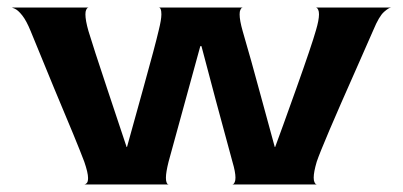

<svg xmlns="http://www.w3.org/2000/svg" viewBox="-20 -488 1065 508"><path d="M1015 -468Q1009 -468 996 -456.5Q983 -445 968 -409L924 -309Q832 -102 818 -60Q810 -33 810 -18Q810 -10 812 -6Q814 -2 815.5 -1Q817 0 818 0H595Q596 0 597.5 -1Q599 -2 601 -6Q603 -10 603 -18Q603 -33 595 -60Q578 -122 551 -222.5Q524 -323 513 -366H510L426 -60Q419 -32 419 -18Q419 -10 420.5 -6Q422 -2 423.5 -1Q425 0 426 0H203Q206 0 209.5 -3.5Q213 -7 213 -17Q213 -31 203 -60Q185 -108 123 -255L61 -406Q50 -433 39 -447Q28 -461 19 -465Q10 -469 10 -468H214Q213 -468 211.5 -467Q210 -466 208 -462Q206 -458 206 -450Q206 -434 214 -406Q226 -366 264 -252Q302 -138 315 -99H316Q327 -139 359 -254Q391 -369 400 -408Q407 -436 407 -450Q407 -468 400 -468H622Q621 -468 619.5 -467Q618 -466 616 -462Q614 -458 614 -450Q614 -434 622 -406Q644 -331 670 -234.5Q696 -138 707 -99H708Q723 -139 764 -254Q805 -369 816 -408Q824 -435 824 -450Q824 -458 822 -462Q820 -466 818.5 -467Q817 -468 816 -468Z"/></svg>

Font: Red Rose Bold
Style: Regular
Weight: 700
Designer: jaikishan Patel
Version: Version 1.000